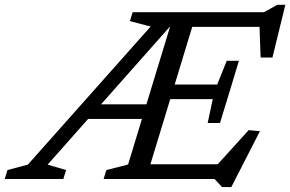

<svg xmlns="http://www.w3.org/2000/svg" viewBox="-92 -742 1204 796"><path d="M105.5 -59.5 182 -37 170.5 0H-72.5L-61 -37L23.5 -59.5L532.5 -632L446.5 -654.5L458 -691.5H723.5L513 0H337.5L349 -37L439 -60L614 -634.5V-633.5ZM828.5 33.5 797.5 0H458L478 -61H837L787 -35L939 -202.5L985.5 -198L867 33.5ZM232 -249 251.5 -309.5H541.5L521.5 -249ZM769 -232 790 -331H559L577.5 -391.5H808.5L848 -490H898.5L859.5 -361L820 -232ZM988.5 -503.5 983 -656 1004.5 -630.5H649L669.5 -691.5H1002.5L1057.5 -722H1091L1037.5 -503.5Z"/></svg>

Font: Newsreader 11pt
Style: Italic
Weight: 400
Italic angle: -17°
Version: Version 1.003